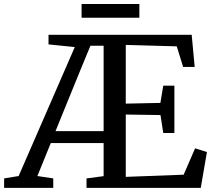

<svg xmlns="http://www.w3.org/2000/svg" viewBox="-57 -912 1034 932"><path d="M-37 0V-46L33.5 -57.5L306 -683.5L178.5 -696.5V-743H873.5L888 -587H832L801 -687L553.5 -694V-409L721.5 -412.5L735.5 -496H789.5V-266.5H735.5L722 -353.5L553.5 -356V-53.5L834.5 -64L890 -192L947.5 -174L917.5 0H363V-46L446 -57V-217.5H189.5L124.5 -57.5L201.5 -46V0ZM212.5 -275.5H446V-690H382L327.5 -558ZM619.5 -892.5V-826H339V-892.5Z"/></svg>

Font: Merriweather 28pt
Style: Regular
Weight: 400
Version: Version 2.100